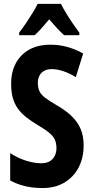

<svg xmlns="http://www.w3.org/2000/svg" viewBox="-20 -953 478 983"><path d="M408.2 -209Q408.2 -144.5 382.3 -95.2Q356.4 -45.9 309.3 -18.1Q262.2 9.8 198.2 9.8Q168.5 9.8 140.6 6.1Q112.8 2.4 85.9 -6.1Q59.1 -14.6 32.2 -28.8V-168.9Q71.3 -143.6 113.3 -130.4Q155.3 -117.2 190.9 -117.2Q217.3 -117.2 234.6 -127.4Q252 -137.7 260.5 -155.3Q269 -172.9 269 -194.8Q269 -218.3 261.7 -236.1Q254.4 -253.9 233.6 -271.7Q212.9 -289.6 172.9 -313Q141.6 -331.5 116.5 -351.1Q91.3 -370.6 73.5 -394.3Q55.7 -418 46.4 -449.2Q37.1 -480.5 37.1 -522.9Q36.6 -583.5 60.8 -628.9Q85 -674.3 130.6 -699.5Q176.3 -724.6 240.2 -724.1Q283.7 -724.1 325.4 -712.4Q367.2 -700.7 405.8 -679.2L368.2 -558.1Q333.5 -579.1 302.7 -589.1Q272 -599.1 245.1 -599.1Q221.7 -599.1 205.8 -590.1Q189.9 -581.1 181.9 -565.4Q173.8 -549.8 173.8 -529.8Q173.8 -504.4 181.6 -486.8Q189.5 -469.2 211.2 -452.4Q232.9 -435.5 273.9 -412.1Q318.4 -386.2 348.1 -357.2Q377.9 -328.1 393.1 -292.2Q408.2 -256.3 408.2 -209ZM292 -933.1Q303.2 -911.1 318.1 -886.5Q333 -861.8 350.3 -836.2Q367.7 -810.5 386.2 -786.1V-772.9H308.1Q291 -788.1 272.2 -808.3Q253.4 -828.6 231.9 -854Q210.4 -828.6 191.4 -807.1Q172.4 -785.6 157.2 -772.9H78.1V-786.1Q93.8 -805.7 112.1 -832.8Q130.4 -859.9 147 -887Q163.6 -914.1 172.9 -933.1Z"/></svg>

Font: Open Sans Condensed
Style: Regular
Weight: 400
Width: 3
Designer: Monotype Design Team
Foundry: Monotype Imaging Inc.
Version: Version 3.000